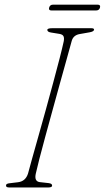

<svg xmlns="http://www.w3.org/2000/svg" viewBox="-20 -824 460 844"><path d="M137.5 -61.5Q129.5 -27 154.5 -23.5L194.5 -19Q209.5 -17 209 -8Q209 -3.5 204.2 -1.8Q199.5 0 193.5 0H20Q6.5 0 6.5 -8Q5.5 -17 22.5 -18.5L59.5 -23Q92 -27 103 -60.5Q109 -83.5 121.2 -127Q133.5 -170.5 149.2 -226.5Q165 -282.5 181.8 -343Q198.5 -403.5 214 -461.2Q229.5 -519 241.8 -566.2Q254 -613.5 260 -641.5Q263 -656.5 259.2 -664.5Q255.5 -672.5 241.5 -675L204.5 -681Q188 -683.5 188 -692.5Q188 -700 209.5 -700H381Q393.5 -700 393.5 -694Q393.5 -685.5 374 -682L331.5 -674.5Q303 -670 295.5 -645Q287.5 -615.5 274 -567.2Q260.5 -519 244.2 -460.2Q228 -401.5 211.2 -340.5Q194.5 -279.5 179.2 -223.8Q164 -168 153 -125.2Q142 -82.5 137.5 -61.5ZM196 -790.5Q199.5 -803.5 213 -803.5H409Q423 -803.5 419.5 -790.5Q416 -778 402.5 -778H206Q192.5 -778 196 -790.5Z"/></svg>

Font: Fraunces 72pt S050 Thin
Style: Italic
Weight: 100
Italic angle: -16°
Version: Version 1.000; ttfautohint (v1.8.3)